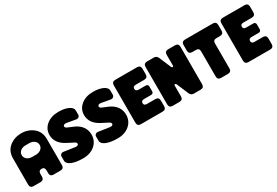

<svg xmlns="http://www.w3.org/2000/svg" viewBox="53 -1661 3782 2622"><g transform="rotate(-30 1944.0 -350.0)"><path d="M34 -468Q34 -582 113 -646Q192 -710 301 -710Q409 -710 488 -646Q567 -582 567 -468V-56Q567 0 511 0H405Q349 0 349 -56V-95Q349 -151 301 -151Q252 -151 252 -95V-56Q252 0 196 0H90Q34 0 34 -56ZM272 -355H329Q378 -355 410 -381Q442 -407 442 -447Q442 -486 410 -512Q378 -538 329 -538H272Q223 -538 191 -512.5Q159 -487 159 -447Q159 -407 191 -381Q223 -355 272 -355Z M771 -287Q625 -362 625 -495Q625 -589 698.5 -649.5Q772 -710 888 -710Q983 -710 1043.5 -681Q1104 -652 1104 -607V-538Q1104 -520 1088 -507Q1072 -494 1048 -498L908 -523Q884 -527 870 -519.5Q856 -512 856 -498Q856 -477 884 -465L976 -426Q1048 -395 1087 -340.5Q1126 -286 1126 -216Q1126 -116 1053.5 -53Q981 10 867 10Q752 10 686.5 -18.5Q621 -47 621 -93V-162Q621 -180 637 -193Q653 -206 677 -202L847 -177Q871 -173 885 -180.5Q899 -188 899 -201Q899 -222 870 -236Z M1316 -287Q1170 -362 1170 -495Q1170 -589 1243.5 -649.5Q1317 -710 1433 -710Q1528 -710 1588.5 -681Q1649 -652 1649 -607V-538Q1649 -520 1633 -507Q1617 -494 1593 -498L1453 -523Q1429 -527 1415 -519.5Q1401 -512 1401 -498Q1401 -477 1429 -465L1521 -426Q1593 -395 1632 -340.5Q1671 -286 1671 -216Q1671 -116 1598.5 -53Q1526 10 1412 10Q1297 10 1231.5 -18.5Q1166 -47 1166 -93V-162Q1166 -180 1182 -193Q1198 -206 1222 -202L1392 -177Q1416 -173 1430 -180.5Q1444 -188 1444 -201Q1444 -222 1415 -236Z M1725 -644Q1725 -700 1781 -700H2122Q2178 -700 2178 -644V-558Q2178 -502 2122 -502H1989Q1943 -502 1943 -463Q1943 -424 1989 -424H2102Q2118 -424 2128 -414Q2138 -404 2138 -388V-312Q2138 -296 2128 -286Q2118 -276 2102 -276H1989Q1943 -276 1943 -237Q1943 -198 1989 -198H2122Q2178 -198 2178 -142V-56Q2178 0 2122 0H1781Q1725 0 1725 -56Z M2476 -226Q2471 -238 2463 -240.5Q2455 -243 2449.5 -238.5Q2444 -234 2444 -226V-56Q2444 0 2388 0H2282Q2226 0 2226 -56V-644Q2226 -700 2282 -700H2388Q2426 -700 2446 -665L2527 -474Q2532 -462 2540 -459.5Q2548 -457 2553.5 -461.5Q2559 -466 2559 -474V-644Q2559 -700 2615 -700H2721Q2777 -700 2777 -644V-56Q2777 0 2721 0H2615Q2577 0 2557 -35Z M2825 -644Q2825 -700 2881 -700H3317Q3373 -700 3373 -644V-558Q3373 -502 3317 -502H3259Q3208 -502 3208 -451V-56Q3208 0 3152 0H3046Q2990 0 2990 -56V-451Q2990 -502 2939 -502H2881Q2825 -502 2825 -558Z M3421 -644Q3421 -700 3477 -700H3818Q3874 -700 3874 -644V-558Q3874 -502 3818 -502H3685Q3639 -502 3639 -463Q3639 -424 3685 -424H3798Q3814 -424 3824 -414Q3834 -404 3834 -388V-312Q3834 -296 3824 -286Q3814 -276 3798 -276H3685Q3639 -276 3639 -237Q3639 -198 3685 -198H3818Q3874 -198 3874 -142V-56Q3874 0 3818 0H3477Q3421 0 3421 -56Z"/></g></svg>

Font: LT Crewmate
Style: Regular
Weight: 400
Designer: Daniel Lyons
Foundry: LyonsType
Version: Version 1.001;FEAKit 1.0